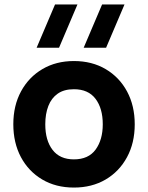

<svg xmlns="http://www.w3.org/2000/svg" viewBox="-20 -830 667 865"><path d="M458 -615H357L440 -810H541ZM246 -615H145L228 -810H329ZM313 15Q231.5 15 170 -21.5Q108.5 -58 74.2 -122.2Q40 -186.5 40 -270Q40 -354.5 75 -418.8Q110 -483 171.5 -519Q233 -555 313 -555Q394.5 -555 456.2 -518.5Q518 -482 552.5 -417.8Q587 -353.5 587 -270Q587 -186 552.2 -121.8Q517.5 -57.5 455.8 -21.2Q394 15 313 15ZM313 -112Q378.5 -112 410.8 -156.2Q443 -200.5 443 -270Q443 -342 410.2 -385Q377.5 -428 313 -428Q268.5 -428 240 -408Q211.5 -388 197.8 -352.5Q184 -317 184 -270Q184 -197.5 216.8 -154.8Q249.5 -112 313 -112Z"/></svg>

Font: Manrope ExtraLight ExtraBold
Style: Regular
Weight: 800
Version: Version 4.504